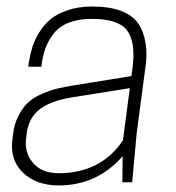

<svg xmlns="http://www.w3.org/2000/svg" viewBox="-20 -560 540 590"><path d="M356 0 356.9 -80.1Q278.3 9.8 160.2 9.8Q91.8 9.8 50.8 -29.3Q9.8 -68.4 18.1 -130.9L20 -147Q23.9 -180.2 37.4 -205.6Q50.8 -231 67.6 -246.1Q84.5 -261.2 110.4 -272.2Q136.2 -283.2 157.2 -288.1Q178.2 -293 208 -297.9L383.8 -326.2L387.2 -350.1Q397.5 -431.2 370.4 -466.6Q343.3 -502 263.2 -502Q221.7 -502 191.9 -490.5Q162.1 -479 145.3 -457.3Q128.4 -435.5 119.6 -411.4Q110.8 -387.2 106.9 -355H66.9L68.8 -369.1Q72.8 -394 79.8 -416.3Q86.9 -438.5 101.6 -461.9Q116.2 -485.4 136.7 -502Q157.2 -518.6 189.9 -529.3Q222.7 -540 263.2 -540Q316.9 -540 352.8 -526.1Q388.7 -512.2 405.5 -486.6Q422.4 -460.9 427.7 -425Q433.1 -389.2 425.8 -345.2L399.9 -149.9L386.2 0ZM160.2 -27.8Q290 -27.8 357.9 -128.9L378.9 -289.1L203.1 -261.2Q138.2 -251 103.3 -225.1Q68.4 -199.2 62 -149.9L60.1 -133.8Q54.7 -91.3 81.3 -59.6Q107.9 -27.8 160.2 -27.8Z"/></svg>

Font: Cooper Hewitt
Style: Light Italic
Weight: 704
Designer: Village Type and Design LLC
Foundry: Cooper Hewitt Smithsonian Design Museum
Version: 1.000